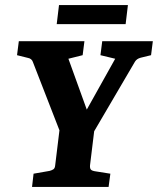

<svg xmlns="http://www.w3.org/2000/svg" viewBox="-20 -735 621 755"><path d="M226 -191 109 -492Q107 -498 102 -502Q97 -506 91 -507L47 -518L54 -573H312L305 -518L249 -504L335 -266H300L433 -504L375 -518L382 -573H581L574 -518L533 -508Q518 -504 511 -493L334 -191ZM106 0 112 -52 175 -63Q183 -65 189.5 -69Q196 -73 197 -85L216 -241H353L334 -85Q333 -73 337.5 -68Q342 -63 357 -61L414 -52L407 0ZM212 -715H483L474 -640H203Z"/></svg>

Font: Yrsa
Style: Bold Italic
Weight: 700
Italic angle: -7.10001°
Version: Version 2.004